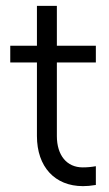

<svg xmlns="http://www.w3.org/2000/svg" viewBox="-20 -625 372 655"><path d="M307 -469H174V-605H106V-469H15V-412H106V-161C106 -56 167 10 263 10C276 10 289 9 307 6V-58C290 -55 277 -54 262 -54C208 -54 174 -95 174 -161V-412H307Z"/></svg>

Font: UULA Sans
Style: Regular
Weight: 400
Designer: Mohamed Gaber, Laura Garcia Mut
Foundry: Kief Type Foundry
Version: Version 3.006;hotconv 1.0.109;makeotfexe 2.5.65596